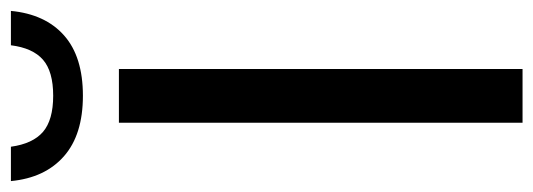

<svg xmlns="http://www.w3.org/2000/svg" viewBox="-366 -645 978 352"><g transform="rotate(-90 123.0 -469.0)"><path d="M74 0V-740H172.5V0ZM123.5 -806Q52 -806 12.5 -840.8Q-27 -875.5 -33 -938H30Q35.5 -898 57.2 -879.2Q79 -860.5 123.5 -860.5Q168 -860.5 189.5 -879.2Q211 -898 216 -938H279Q273 -875 234 -840.5Q195 -806 123.5 -806Z"/></g></svg>

Font: Encode Sans Semi Condensed Medium
Style: Regular
Weight: 500
Width: 4
Designer: Multiple Designers
Foundry: Impallari Type
Version: Version 3.000; ttfautohint (v1.8.3) -l 8 -r 50 -G 200 -x 14 